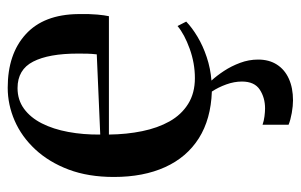

<svg xmlns="http://www.w3.org/2000/svg" viewBox="-161 -397 780 498"><g transform="rotate(-90 229.0 -148.0)"><path d="M217.5 222Q203.5 222 185 218.8Q166.5 215.5 154.5 210.5V143Q164.5 146.5 176.2 148Q188 149.5 197 149.5Q224.5 149.5 245.5 135.8Q266.5 122 266.5 89.5Q266.5 69.5 259 48.8Q251.5 28 240.5 11.5Q169 9 119.5 -22.2Q70 -53.5 44.5 -109.8Q19 -166 19 -242.5Q19 -309 38.2 -360Q57.5 -411 90.5 -446.5Q123.5 -482 165 -500Q206.5 -518 250.5 -518Q338 -518 389.2 -471.2Q440.5 -424.5 441.5 -335Q442 -304 440.2 -285.5Q438.5 -267 436 -255.5H129Q129.5 -209.5 137.8 -169.2Q146 -129 163.2 -98.2Q180.5 -67.5 208.5 -50Q236.5 -32.5 275.5 -32.5Q314 -32.5 351.5 -46Q389 -59.5 410.5 -77.5L422 -55Q406.5 -40 382.8 -25.8Q359 -11.5 329.8 -1.8Q300.5 8 269 10.5Q281.5 24 294 43Q306.5 62 315 84.8Q323.5 107.5 323.5 131.5Q323.5 160 310.5 180.2Q297.5 200.5 273.8 211.2Q250 222 217.5 222ZM129 -278 337 -287Q338.5 -300 338.8 -312Q339 -324 339 -336.5Q339 -411.5 318.2 -452Q297.5 -492.5 249.5 -492.5Q219 -492.5 196 -475.8Q173 -459 158 -429.5Q143 -400 135.8 -361Q128.5 -322 129 -278Z"/></g></svg>

Font: Merriweather 144pt
Style: Regular
Weight: 400
Version: Version 2.100